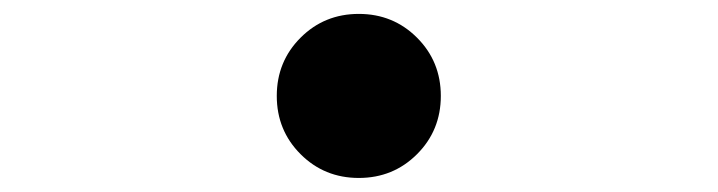

<svg xmlns="http://www.w3.org/2000/svg" viewBox="-20 -507 1017 272"><path d="M405.8 -453.6Q439.5 -487.3 488.3 -487.3Q537.1 -487.3 570.8 -453.6Q604.5 -419.9 604.5 -371.1Q604.5 -322.3 570.8 -288.6Q537.1 -254.9 488.3 -254.9Q439.5 -254.9 405.8 -288.6Q372.1 -322.3 372.1 -371.1Q372.1 -419.9 405.8 -453.6Z"/></svg>

Font: Min Sans SemiBold
Style: Regular
Weight: 600
Designer: Jinseong-Kim, NotoSansCJK, Nunito
Foundry: Jinseong-Kim
Version: Version 1.400;Glyphs 3.1.2 (3151)